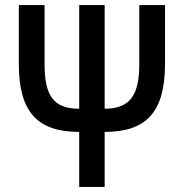

<svg xmlns="http://www.w3.org/2000/svg" viewBox="-20 -734 723 754"><path d="M291 0H391V-216C554 -216 628 -293 628 -483V-714H527V-482C527 -362 492 -307 391 -307V-714H291V-307C190 -307 155 -358 155 -483V-714H54V-482C54 -295 126 -216 291 -216Z"/></svg>

Font: Kathrein 67 Medium Condensed
Style: Regular
Weight: 500
Width: 3
Designer: Lazydogs Typefoundry, based on Open Sans by Ascender Corporation
Foundry: Lazydogs Typefoundry
Version: Version 1.003;PS 001.003;hotconv 1.0.88;makeotf.lib2.5.64775